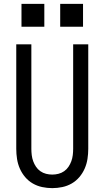

<svg xmlns="http://www.w3.org/2000/svg" viewBox="-20 -964 540 992"><path d="M250 8Q224 8 198 2.5Q172 -3 149.5 -16Q127 -29 110 -49Q93 -69 82.5 -93Q72 -117 68 -143Q64 -169 64 -195V-735H142V-195Q142 -179 144 -162.5Q146 -146 151.5 -131Q157 -116 166 -102.5Q175 -89 188.5 -79.5Q202 -70 218 -66Q234 -62 250 -62Q266 -62 282 -66Q298 -70 311.5 -79.5Q325 -89 334 -102.5Q343 -116 348.5 -131Q354 -146 356 -162.5Q358 -179 358 -195V-735H436V-195Q436 -169 432 -143Q428 -117 417.5 -93Q407 -69 390 -49Q373 -29 350.5 -16Q328 -3 302 2.5Q276 8 250 8ZM291 -826V-944H409V-826ZM91 -826V-944H209V-826Z"/></svg>

Font: Iosevka SS04
Style: Regular
Weight: 400
Monospace: yes
Designer: Belleve Invis
Foundry: Belleve Invis
Version: Version 19.0.0; ttfautohint (v1.8.4)